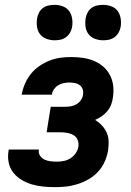

<svg xmlns="http://www.w3.org/2000/svg" viewBox="-20 -763 540 791"><path d="M206 8Q181 8 157 5.5Q133 3 111 -3.5Q89 -10 69 -22Q49 -34 35 -51.5Q21 -69 16 -92.5Q11 -116 15 -140L16 -147H140V-145Q138 -132 145 -121.5Q152 -111 163.5 -105.5Q175 -100 188.5 -98.5Q202 -97 215 -97Q229 -97 243.5 -100Q258 -103 270.5 -111Q283 -119 292 -132Q301 -145 303 -159Q305 -173 300 -186Q295 -199 283.5 -206Q272 -213 258 -215.5Q244 -218 230 -218H172L189 -323H247Q259 -323 271.5 -325Q284 -327 295 -333.5Q306 -340 313.5 -351Q321 -362 322 -373Q324 -385 320.5 -395.5Q317 -406 308 -412.5Q299 -419 288 -421Q277 -423 265 -423Q254 -423 242 -420.5Q230 -418 220 -412Q210 -406 202.5 -395.5Q195 -385 194 -374L193 -373H69L70 -376Q74 -398 83.5 -419.5Q93 -441 108 -459.5Q123 -478 143 -491.5Q163 -505 184.5 -513.5Q206 -522 228.5 -525Q251 -528 273 -528Q298 -528 322 -524.5Q346 -521 367.5 -512Q389 -503 406 -488Q423 -473 433.5 -452.5Q444 -432 446.5 -408Q449 -384 445 -360Q443 -345 437.5 -331Q432 -317 422 -305Q412 -293 399 -284Q386 -275 372 -269Q388 -259 400 -246Q412 -233 419.5 -216.5Q427 -200 427.5 -180.5Q428 -161 425 -142Q421 -119 411 -96.5Q401 -74 384 -55.5Q367 -37 345 -24.5Q323 -12 299.5 -4.5Q276 3 252.5 5.5Q229 8 206 8ZM405 -597Q388 -597 371.5 -603Q355 -609 345 -622Q335 -635 332.5 -652.5Q330 -670 333 -688Q335 -700 341 -711.5Q347 -723 357.5 -730.5Q368 -738 380.5 -740.5Q393 -743 405 -743Q422 -743 438.5 -737Q455 -731 464.5 -718Q474 -705 477 -687.5Q480 -670 477 -652Q475 -640 468.5 -628.5Q462 -617 451.5 -609.5Q441 -602 429 -599.5Q417 -597 405 -597ZM205 -597Q188 -597 171.5 -603Q155 -609 145 -622Q135 -635 132.5 -652.5Q130 -670 133 -688Q135 -700 141 -711.5Q147 -723 157.5 -730.5Q168 -738 180.5 -740.5Q193 -743 205 -743Q222 -743 238.5 -737Q255 -731 264.5 -718Q274 -705 277 -687.5Q280 -670 277 -652Q275 -640 268.5 -628.5Q262 -617 251.5 -609.5Q241 -602 229 -599.5Q217 -597 205 -597Z"/></svg>

Font: Iosevka Extrabold
Style: Italic
Weight: 800
Italic angle: -9°
Monospace: yes
Designer: Belleve Invis
Foundry: Belleve Invis
Version: Version 32.5.0; ttfautohint (v1.8.4)